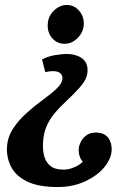

<svg xmlns="http://www.w3.org/2000/svg" viewBox="-20 -536 518 772"><path d="M249 -319Q270 -319 290 -312Q310 -305 321.5 -290Q333 -275 332 -250Q331 -233 324 -218Q317 -203 298 -181.5Q279 -160 244 -127Q219 -104 199.5 -80.5Q180 -57 167.5 -29Q155 -1 153 37Q151 68 158 92.5Q165 117 183 131.5Q201 146 235 146Q251 146 266.5 141Q282 136 294 129Q306 122 313 114Q303 104 299 87.5Q295 71 297 60Q298 47 306.5 31.5Q315 16 330.5 6Q346 -4 370 -3Q401 -1 415.5 18.5Q430 38 429 68Q427 104 398 138Q369 172 320.5 194Q272 216 212 216Q133 216 87.5 193Q42 170 24 133.5Q6 97 8 57Q10 15 33 -19.5Q56 -54 88.5 -83Q121 -112 153.5 -135.5Q186 -159 208 -180Q230 -201 231 -220Q232 -233 222.5 -241.5Q213 -250 192 -250Q186 -250 178.5 -249Q171 -248 162 -246L149 -297Q174 -310 202 -314.5Q230 -319 249 -319ZM249 -516Q278 -516 298 -493Q318 -470 317 -438Q315 -406 292 -383Q269 -360 240 -360Q209 -360 189.5 -383Q170 -406 172 -438Q173 -470 196.5 -493Q220 -516 249 -516Z"/></svg>

Font: Lora Italic
Style: Italic
Weight: 400
Italic angle: -3°
Designer: Olga Karpushina, Alexei Vanyashin (Cyrillic)
Foundry: Cyreal
Version: Version 2.210; ttfautohint (v1.8.1.43-b0c9)